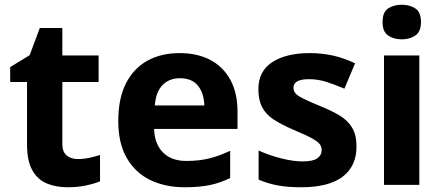

<svg xmlns="http://www.w3.org/2000/svg" viewBox="-20 -780 1867 810"><path d="M308 -109Q333 -109 356 -114Q379 -119 402 -126V-15Q378 -5 342.5 2.5Q307 10 265 10Q216 10 177.5 -6Q139 -22 116.5 -61.5Q94 -101 94 -171V-434H23V-497L105 -547L148 -662H243V-546H396V-434H243V-171Q243 -140 261 -124.5Q279 -109 308 -109Z M737 -556Q813 -556 867.5 -527Q922 -498 952 -443Q982 -388 982 -308V-236H630Q632 -173 667.5 -137Q703 -101 766 -101Q819 -101 862 -111.5Q905 -122 951 -144V-29Q911 -9 866.5 0.5Q822 10 759 10Q677 10 614 -20.5Q551 -51 515 -113Q479 -175 479 -269Q479 -365 511.5 -428.5Q544 -492 602 -524Q660 -556 737 -556ZM738 -450Q695 -450 666.5 -422Q638 -394 633 -335H842Q841 -385 816 -417.5Q791 -450 738 -450Z M1484 -162Q1484 -79 1425.5 -34.5Q1367 10 1251 10Q1194 10 1153 2.5Q1112 -5 1071 -22V-145Q1115 -125 1166 -112Q1217 -99 1256 -99Q1300 -99 1318.5 -112Q1337 -125 1337 -146Q1337 -160 1329.5 -171Q1322 -182 1297 -196Q1272 -210 1219 -232Q1168 -254 1135 -275.5Q1102 -297 1086 -327.5Q1070 -358 1070 -404Q1070 -480 1129 -518Q1188 -556 1286 -556Q1337 -556 1383 -546Q1429 -536 1478 -513L1433 -406Q1393 -423 1357 -434.5Q1321 -446 1284 -446Q1251 -446 1234.5 -437Q1218 -428 1218 -410Q1218 -397 1226.5 -386.5Q1235 -376 1259.5 -364Q1284 -352 1332 -332Q1379 -313 1413 -292.5Q1447 -272 1465.5 -241.5Q1484 -211 1484 -162Z M1749 -546V0H1600V-546ZM1675 -760Q1708 -760 1732 -744.5Q1756 -729 1756 -687Q1756 -646 1732 -630Q1708 -614 1675 -614Q1641 -614 1617.5 -630Q1594 -646 1594 -687Q1594 -729 1617.5 -744.5Q1641 -760 1675 -760Z"/></svg>

Font: Noto Sans Tangsa
Style: Bold
Weight: 700
Version: Version 1.504